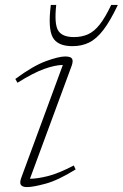

<svg xmlns="http://www.w3.org/2000/svg" viewBox="-20 -752 500 782"><path d="M67 -29 236 -487.5Q204.5 -487 160.8 -471.5Q117 -456 51 -415L42.5 -430.5Q115 -484 167.2 -503Q219.5 -522 245.5 -522Q268 -522 273.5 -512.8Q279 -503.5 271.5 -483L102 -24Q132 -24 175 -34.8Q218 -45.5 280.5 -78L288 -62Q216.5 -17.5 165.5 -3.8Q114.5 10 90 10Q71.5 10 65.2 1.2Q59 -7.5 67 -29ZM281 -601Q313 -601 338.2 -612.2Q363.5 -623.5 386 -652Q408.5 -680.5 433 -732H460Q429 -666.5 401 -630Q373 -593.5 343 -578.8Q313 -564 275 -564Q214 -564 194.5 -600.5Q175 -637 187 -732H209Q200.5 -654.5 216.8 -627.8Q233 -601 281 -601Z"/></svg>

Font: Newsreader Caption ExtraLight
Style: Italic
Weight: 275
Italic angle: -17°
Designer: Hugues Gentile
Foundry: Production Type
Version: Version 1.001